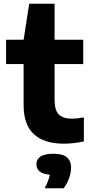

<svg xmlns="http://www.w3.org/2000/svg" viewBox="-20 -760 490 1029"><path d="M322 10Q217.5 10 162 -40.5Q106.5 -91 106.5 -197.5V-416.5H12.5V-547H106.5L136.5 -740H272.5V-547H426V-416.5H272.5V-226.5Q272.5 -168.5 295.5 -146.2Q318.5 -124 368 -124Q393 -124 429.5 -131V-2Q406.5 3 378 6.5Q349.5 10 322 10ZM219.5 249Q241.5 206.5 247 176.5Q208.5 173 191.8 158.2Q175 143.5 175 120.5Q175 94 197 79Q219 64 267.5 64Q316 64 338.5 83.5Q361 103 361 139Q361 165.5 350 195.8Q339 226 321 249Z"/></svg>

Font: Encode Sans SemiExpanded SemiExpanded
Style: Bold
Weight: 700
Width: 6
Designer: Multiple Designers
Foundry: Impallari Type
Version: Version 3.000; ttfautohint (v1.8.3) -l 8 -r 50 -G 200 -x 14 